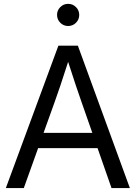

<svg xmlns="http://www.w3.org/2000/svg" viewBox="-20 -961 693 981"><path d="M9.8 0 278.3 -727.5H377.9L643.6 0H549.8L478.5 -204.1H174.8L101.6 0ZM202.6 -282.2H451.7L397 -438.5Q383.3 -477.1 367.4 -524.7Q351.6 -572.3 328.1 -645Q304.7 -572.3 288.8 -524.7Q272.9 -477.1 258.8 -438.5ZM328.1 -828.1Q304.7 -828.1 288.1 -844.7Q271.5 -861.3 271.5 -884.8Q271.5 -908.2 288.1 -924.8Q304.7 -941.4 328.1 -941.4Q351.6 -941.4 368.2 -924.8Q384.8 -908.2 384.8 -884.8Q384.8 -861.3 368.2 -844.7Q351.6 -828.1 328.1 -828.1Z"/></svg>

Font: Inter Display
Style: Regular
Weight: 400
Designer: Rasmus Andersson
Foundry: rsms
Version: Version 4.001;git-9221beed3